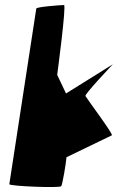

<svg xmlns="http://www.w3.org/2000/svg" viewBox="-20 -745 468 762"><path d="M17 -14C16 -6 218 2 223 -6C228 -13 241 -91 244 -121L424 -208C430 -213 322 -357 319 -364C316 -372 428 -490 428 -490L242 -374L207 -448C208 -456 244 -725 234 -725C223 -725 125 -718 124 -711Z"/></svg>

Font: Ampere
Style: SCUltCndIta
Weight: 400
Version: Version 1